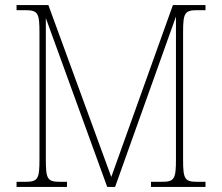

<svg xmlns="http://www.w3.org/2000/svg" viewBox="-20 -734 872 754"><path d="M45 0H243V-20H216C166 -20 160 -31 160 -108V-663L401 0H432L671 -669V-108C671 -31 665 -20 615 -20H573V0H787V-20H755C705 -20 699 -31 699 -108V-606C699 -683 705 -694 755 -694H787V-714H659L417 -39L170 -714H45V-694H79C129 -694 135 -683 135 -606V-108C135 -31 129 -20 79 -20H45Z"/></svg>

Font: Noto Serif Sinhala SemiCondensed Thin
Style: Regular
Weight: 100
Width: 4
Designer: Jelle Bosma - Monotype Design Team
Foundry: Monotype Imaging Inc.
Version: Version 2.007